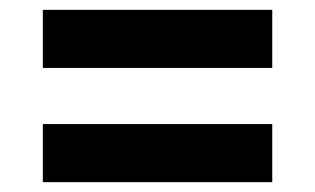

<svg xmlns="http://www.w3.org/2000/svg" viewBox="-20 -500 640 390"><path d="M67 -362V-480H533V-362ZM67 -130V-248H533V-130Z"/></svg>

Font: Anuphan
Style: Bold
Weight: 700
Designer: Mike Abbink, Paul van der Laan, Pieter van Rosmalen, Mint Tantisuwanna
Foundry: Bold Monday; Cadson Demak
Version: Version 3.002;hotconv 1.0.109;makeotfexe 2.5.65596